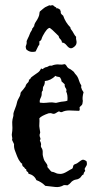

<svg xmlns="http://www.w3.org/2000/svg" viewBox="-20 -721 382 755"><path d="M308.6 -358.4Q302.7 -336.9 305.7 -324.2Q304.7 -310.5 301.3 -307.6Q297.9 -304.7 293 -299.8Q293 -295.9 293.5 -291.5Q293.9 -287.1 291 -285.2Q272.5 -286.1 254.4 -286.6Q236.3 -287.1 223.6 -280.3Q218.8 -279.3 216.8 -280.8Q214.8 -282.2 211.9 -283.2Q207 -281.2 199.7 -276.4Q192.4 -271.5 185.5 -274.4Q178.7 -277.3 170.9 -275.4Q142.6 -265.6 134.8 -255.9Q135.7 -245.1 134.8 -234.9Q133.8 -224.6 135.7 -215.8L137.7 -203.1Q138.7 -199.2 137.2 -196.3Q135.7 -193.4 135.7 -189Q135.7 -184.6 138.2 -179.2Q140.6 -173.8 136.7 -168.9Q138.7 -164.1 140.6 -159.2Q142.6 -154.3 140.6 -146.5Q141.6 -141.6 143.6 -139.2Q145.5 -136.7 147 -131.8Q148.4 -127 147.9 -119.6Q147.5 -112.3 148.9 -107.4Q150.4 -102.5 151.9 -96.2Q153.3 -89.8 161.1 -80.1Q168.9 -70.3 166 -64.5Q170.9 -59.6 174.3 -54.7Q177.7 -49.8 182.6 -45.9Q191.4 -44.9 198.7 -41Q206.1 -37.1 217.3 -37.1Q228.5 -37.1 243.7 -46.4Q258.8 -55.7 263.7 -57.6Q266.6 -59.6 267.1 -64.9Q267.6 -70.3 270.5 -72.8Q273.4 -75.2 275.9 -75.7Q278.3 -76.2 282.7 -78.6Q287.1 -81.1 291 -84.5Q294.9 -87.9 301.8 -91.8Q308.6 -95.7 320.3 -86.9Q323.2 -75.2 320.3 -70.3Q317.4 -65.4 314.5 -60.5Q311.5 -55.7 313.5 -54.2Q315.4 -52.7 314.5 -47.9Q308.6 -42 308.6 -35.2Q302.7 -33.2 299.8 -27.8Q296.9 -22.5 291 -19Q285.2 -15.6 279.8 -15.1Q274.4 -14.6 268.1 -11.2Q261.7 -7.8 257.8 -2.4Q253.9 2.9 245.1 7.8Q240.2 6.8 231.4 6.8Q214.8 16.6 196.8 14.2Q178.7 11.7 158.2 9.8Q142.6 -5.9 123 -12.7Q115.2 -32.2 91.8 -38.1Q91.8 -43.9 87.4 -45.9Q83 -47.9 83 -55.7Q78.1 -56.6 76.7 -60.5Q75.2 -64.5 70.3 -66.4Q69.3 -69.3 67.9 -70.8Q66.4 -72.3 67.4 -77.1Q62.5 -79.1 60.1 -83.5Q57.6 -87.9 53.7 -92.8Q46.9 -106.4 45.4 -111.3Q43.9 -116.2 39.1 -127.9Q34.2 -139.6 35.2 -154.3L27.3 -170.9Q29.3 -175.8 27.8 -181.2Q26.4 -186.5 26.4 -192.4L28.3 -207Q29.3 -217.8 28.3 -230Q27.3 -242.2 29.3 -252L32.2 -263.7Q33.2 -267.6 32.7 -271Q32.2 -274.4 34.7 -281.7Q37.1 -289.1 41 -298.8Q44.9 -308.6 45.4 -312.5Q45.9 -316.4 47.9 -322.3Q49.8 -328.1 52.7 -333Q55.7 -337.9 58.1 -343.3Q60.5 -348.6 60.5 -353Q60.5 -357.4 64.9 -361.8Q69.3 -366.2 71.3 -369.1Q73.2 -372.1 75.7 -375Q78.1 -377.9 80.1 -380.9Q82 -389.6 88.4 -395Q94.7 -400.4 93.8 -408.2Q98.6 -408.2 99.6 -412.1Q100.6 -416 107.4 -420.4Q114.3 -424.8 116.2 -426.8Q118.2 -428.7 127.4 -434.6Q136.7 -440.4 141.6 -452.1Q146.5 -448.2 147.9 -449.7Q149.4 -451.2 154.3 -454.1Q159.2 -457 162.1 -457Q165 -457 170.4 -460.4Q175.8 -463.9 180.2 -462.9Q184.6 -461.9 188.5 -464.8Q202.1 -468.8 212.9 -467.3Q223.6 -465.8 234.4 -468.8Q239.3 -466.8 241.7 -461.9Q244.1 -457 247.6 -454.1Q251 -451.2 253.9 -450.2Q256.8 -449.2 261.7 -445.3Q266.6 -441.4 268.6 -439.9Q270.5 -438.5 272.5 -435.1Q274.4 -431.6 277.8 -428.2Q281.2 -424.8 284.7 -418.9Q288.1 -413.1 291 -403.3Q293.9 -393.6 299.8 -384.8Q297.9 -377 300.8 -373Q301.8 -368.2 304.2 -365.2Q306.6 -362.3 308.6 -358.4ZM200.2 -316.4 212.9 -319.3Q220.7 -321.3 229 -321.8Q237.3 -322.3 245.1 -325.2Q247.1 -347.7 240.2 -361.3Q243.2 -368.2 238.3 -374.5Q233.4 -380.9 234.4 -389.6Q223.6 -400.4 221.7 -401.4Q221.7 -407.2 219.7 -410.2Q217.8 -413.1 215.8 -417Q210.9 -418.9 206.1 -419.4Q201.2 -419.9 198.2 -422.9Q179.7 -404.3 156.2 -402.3Q157.2 -389.6 149.4 -378.9Q148.4 -375 148.4 -371.1V-365.2Q143.6 -361.3 144 -353Q144.5 -344.7 139.6 -335.4Q134.8 -326.2 136.7 -317.4Q150.4 -315.4 162.1 -316.9Q173.8 -318.4 184.6 -318.4ZM216.8 -682.6Q216.8 -679.7 218.3 -677.2Q219.7 -674.8 218.8 -669.9Q220.7 -665 228.5 -659.2Q237.3 -632.8 256.8 -613.3Q256.8 -608.4 259.8 -605Q262.7 -601.6 265.1 -597.7Q267.6 -593.8 271 -587.4Q274.4 -581.1 279.3 -576.2Q278.3 -568.4 280.3 -562Q282.2 -555.7 280.3 -548.8Q278.3 -542 271.5 -536.6Q264.6 -531.2 258.8 -531.2Q251 -531.2 242.2 -542.5Q233.4 -553.7 223.6 -553.7Q223.6 -559.6 219.7 -564.5Q210.9 -572.3 210.9 -579.1Q202.1 -586.9 194.3 -595.2Q186.5 -603.5 175.8 -611.3Q165 -611.3 148.4 -580.1Q144.5 -572.3 143.1 -566.9Q141.6 -561.5 134.8 -558.6V-545.9Q129.9 -540 127 -532.7Q124 -525.4 120.1 -518.6Q97.7 -512.7 83 -527.3Q81.1 -534.2 81.1 -538.1Q85.9 -550.8 85 -553.7Q84 -556.6 85.4 -561Q86.9 -565.4 90.3 -571.8Q93.8 -578.1 96.7 -586.4Q99.6 -594.7 103.5 -599.6Q107.4 -604.5 106.4 -609.4Q110.4 -609.4 110.4 -612.8Q110.4 -616.2 114.3 -617.2Q114.3 -626 121.1 -635.7Q127.9 -645.5 131.3 -653.8Q134.8 -662.1 134.8 -666.5Q134.8 -670.9 136.7 -675.8Q146.5 -684.6 149.4 -686.5Q152.3 -688.5 157.2 -692.4Q168 -697.3 173.8 -700.2Q179.7 -698.2 181.6 -699.7Q183.6 -701.2 188.5 -700.2Q197.3 -692.4 199.7 -692.4Q202.1 -692.4 201.2 -688.5Q207 -689.5 210 -687Q212.9 -684.6 216.8 -682.6Z"/></svg>

Font: Mountains of Christmas
Style: Bold
Weight: 700
Designer: Crystal Kluge
Foundry: Font Diner, Inc DBA Tart Workshop
Version: Version 1.002